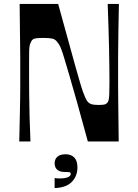

<svg xmlns="http://www.w3.org/2000/svg" viewBox="-20 -720 700 977"><path d="M78 0Q80 -82 81 -134.5Q82 -187 82.5 -219.5Q83 -252 83 -272.5Q83 -293 83 -310Q83 -327 83 -350Q83 -373 83 -390Q83 -407 83 -427.5Q83 -448 82.5 -480.5Q82 -513 81.5 -565.5Q81 -618 80 -700H276Q306 -592 327 -515Q348 -438 362.5 -386.5Q377 -335 386.5 -302.5Q396 -270 402.5 -252Q409 -234 413.5 -224.5Q418 -215 422 -208Q431 -195 443.5 -190.5Q456 -186 480 -186Q502 -186 511 -188Q520 -190 526 -197Q530 -201 532.5 -210Q535 -219 536 -240Q537 -261 537 -300Q537 -330 536.5 -374Q536 -418 535 -472Q534 -526 532 -584Q530 -642 528 -700H585Q583 -618 582.5 -565.5Q582 -513 581.5 -480.5Q581 -448 581 -427.5Q581 -407 581 -390Q581 -373 581 -350Q581 -327 581 -310Q581 -293 581 -272.5Q581 -252 581.5 -219.5Q582 -187 582.5 -134.5Q583 -82 584 0H427Q395 -118 372 -200Q349 -282 333 -336Q317 -390 307.5 -422Q298 -454 291.5 -470.5Q285 -487 280 -494.5Q275 -502 270 -508Q261 -520 246 -523.5Q231 -527 200 -527Q168 -527 156 -523.5Q144 -520 139 -509Q135 -502 132 -492Q129 -482 128.5 -462Q128 -442 128 -404Q128 -377 128 -334.5Q128 -292 128.5 -239Q129 -186 130.5 -125Q132 -64 135 0ZM258 237V186Q263 187 269.5 187.5Q276 188 283 188Q312 188 326 181.5Q340 175 340 165Q340 158 333.5 156.5Q327 155 308 155Q284 155 271 143.5Q258 132 258 111Q258 90 272 77.5Q286 65 314 65Q342 65 358 81.5Q374 98 374 132Q374 176 345.5 205.5Q317 235 258 237Z"/></svg>

Font: Ojuju SemiBold
Style: Regular
Weight: 600
Designer: Chisaokwu Joboson, Mirko Velimirovic
Foundry: Udi Foundry
Version: Version 1.000